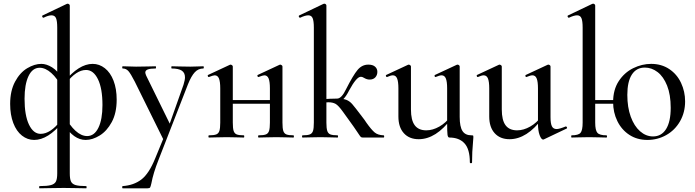

<svg xmlns="http://www.w3.org/2000/svg" viewBox="-20 -745 3765 1040"><path d="M195 263Q236 263 256 257.5Q276 252 283 238Q290 224 290 194V-595Q290 -631 283.5 -646.5Q277 -662 259 -662Q242 -662 216 -649H215Q211 -649 209 -654Q207 -659 210 -661L342 -724Q344 -725 347 -725Q350 -725 354 -722Q358 -719 358 -715V194Q358 224 364.5 238Q371 252 389.5 257.5Q408 263 447 263Q449 263 449 269Q449 275 447 275Q414 275 395 274L325 273L249 274Q229 275 195 275Q192 275 192 269Q192 263 195 263ZM35 -182Q35 -253 61.5 -302.5Q88 -352 127.5 -375.5Q167 -399 204 -399Q232 -399 262.5 -380Q293 -361 321 -316L312 -275Q290 -321 258 -349.5Q226 -378 195 -378Q156 -378 134.5 -333Q113 -288 113 -210Q113 -120 137 -70Q161 -20 200 -20Q254 -20 309 -92L320 -84Q240 13 165 13Q129 13 99 -10.5Q69 -34 52 -78.5Q35 -123 35 -182ZM327 -70 335 -111Q357 -66 388.5 -37Q420 -8 452 -8Q491 -8 513 -53Q535 -98 535 -176Q535 -266 510.5 -316Q486 -366 446 -366Q393 -366 338 -294L328 -302Q407 -399 482 -399Q518 -399 548 -375.5Q578 -352 595 -308Q612 -264 612 -205Q612 -133 585.5 -84Q559 -35 520 -11Q481 13 444 13Q379 13 327 -70Z M872 -12V25L710 -303Q688 -346 675.5 -360Q663 -374 645 -374Q642 -374 642 -380Q642 -386 645 -386Q669 -386 681 -385L717 -384L782 -385Q797 -386 823 -386Q825 -386 825 -380Q825 -374 823 -374Q795 -374 781 -369Q767 -364 767 -352Q767 -347 772 -335L907 -60L878 -15L974 -286Q982 -312 982 -326Q982 -351 964.5 -362.5Q947 -374 910 -374Q908 -374 908 -380Q908 -386 910 -386Q937 -386 951 -385L1011 -384L1049 -385Q1059 -386 1081 -386Q1084 -386 1084 -380Q1084 -374 1081 -374Q1054 -374 1035 -353.5Q1016 -333 998 -288L839 120Q810 193 800 248Q796 266 793 270.5Q790 275 779 275H644Q642 275 642 269Q642 263 644 263Q704 259 745.5 227.5Q787 196 821 112Z M1381 -12Q1408 -12 1420.5 -17Q1433 -22 1437.5 -36.5Q1442 -51 1442 -81V-266Q1442 -303 1435 -320Q1428 -337 1412 -337Q1404 -337 1381 -328H1379Q1376 -328 1374.5 -333Q1373 -338 1376 -339L1494 -394L1498 -395Q1501 -395 1505.5 -392Q1510 -389 1510 -385V-81Q1510 -50 1514.5 -36Q1519 -22 1531 -17Q1543 -12 1570 -12Q1572 -12 1572 -6Q1572 0 1570 0Q1544 0 1530 -1L1477 -2L1422 -1Q1407 0 1381 0Q1378 0 1378 -6Q1378 -12 1381 -12ZM1112 -12Q1139 -12 1151.5 -17Q1164 -22 1168.5 -36.5Q1173 -51 1173 -81V-266Q1173 -303 1166 -320Q1159 -337 1143 -337Q1135 -337 1112 -328H1110Q1107 -328 1105.5 -333Q1104 -338 1107 -339L1225 -394L1229 -395Q1232 -395 1236.5 -392Q1241 -389 1241 -385V-81Q1241 -50 1245.5 -36Q1250 -22 1262 -17Q1274 -12 1301 -12Q1303 -12 1303 -6Q1303 0 1301 0Q1275 0 1261 -1L1208 -2L1154 -1Q1139 0 1112 0Q1109 0 1109 -6Q1109 -12 1112 -12ZM1205 -203H1474V-183H1205Z M1619 -12Q1646 -12 1658.5 -17Q1671 -22 1675.5 -36Q1680 -50 1680 -81V-595Q1680 -631 1673.5 -646.5Q1667 -662 1650 -662Q1633 -662 1606 -649H1605Q1601 -649 1599 -654Q1597 -659 1600 -661L1732 -724L1737 -725Q1741 -725 1744.5 -722Q1748 -719 1748 -715V-81Q1748 -51 1752.5 -36.5Q1757 -22 1769.5 -17Q1782 -12 1809 -12Q1811 -12 1811 -6Q1811 0 1809 0Q1782 0 1768 -1L1716 -2L1661 -1Q1646 0 1619 0Q1616 0 1616 -6Q1616 -12 1619 -12ZM1869 -96Q1863 -104 1838 -139Q1813 -174 1797.5 -182.5Q1782 -191 1759 -191Q1751 -191 1719 -189L1717 -207Q1772 -211 1806 -211Q1839 -211 1856.5 -204Q1874 -197 1888 -181Q1902 -165 1939 -116Q1957 -93 1965 -80Q1992 -42 2009.5 -27.5Q2027 -13 2058 -12Q2061 -12 2061 -6Q2061 0 2058 0H1946Q1938 0 1934.5 -3Q1931 -6 1915 -30.5Q1899 -55 1869 -96ZM1854 -261Q1893 -338 1917 -366.5Q1941 -395 1975 -395Q1999 -395 2011.5 -384Q2024 -373 2024 -356Q2024 -338 2013 -326Q2002 -314 1982 -314Q1968 -314 1954 -322Q1944 -329 1934 -329Q1911 -329 1871 -255Q1856 -225 1840.5 -209Q1825 -193 1806 -193V-211Q1830 -211 1854 -261Z M2138 -114V-266Q2138 -303 2131 -320Q2124 -337 2108 -337Q2097 -337 2077 -328H2075Q2072 -328 2070.5 -333Q2069 -338 2072 -339L2190 -394L2194 -395Q2197 -395 2201.5 -392Q2206 -389 2206 -385V-152Q2206 -94 2226.5 -66.5Q2247 -39 2289 -39Q2324 -39 2360 -59.5Q2396 -80 2421 -115L2426 -104Q2342 9 2248 9Q2197 9 2167.5 -23.5Q2138 -56 2138 -114ZM2414 0Q2406 0 2404 -15.5Q2402 -31 2402 -78V-266Q2402 -303 2395 -320Q2388 -337 2372 -337Q2361 -337 2340 -328H2338Q2335 -328 2334 -333Q2333 -338 2336 -339L2454 -394L2458 -395Q2462 -395 2466 -392Q2470 -389 2470 -385V-112Q2470 -59 2485 -35.5Q2500 -12 2534 -12Q2542 -12 2543 -10.5Q2544 -9 2544 0Q2544 5 2542 27Q2537 77 2537 134Q2537 139 2531 139Q2525 139 2525 134Q2525 63 2496 31.5Q2467 0 2414 0Z M2630 -114V-266Q2630 -303 2623 -320Q2616 -337 2600 -337Q2589 -337 2569 -328H2567Q2564 -328 2562.5 -333Q2561 -338 2564 -339L2682 -394L2686 -395Q2689 -395 2693.5 -392Q2698 -389 2698 -385V-152Q2698 -94 2718.5 -66.5Q2739 -39 2781 -39Q2816 -39 2852 -59.5Q2888 -80 2913 -115L2918 -104Q2834 9 2740 9Q2689 9 2659.5 -23.5Q2630 -56 2630 -114ZM2995 -46Q3010 -46 3044 -60H3045Q3049 -60 3051 -55.5Q3053 -51 3050 -49L2926 10L2922 11Q2912 11 2903 -13Q2894 -37 2894 -76V-266Q2894 -303 2887 -320Q2880 -337 2864 -337Q2853 -337 2832 -328H2830Q2827 -328 2826 -333Q2825 -338 2828 -339L2946 -394L2950 -395Q2954 -395 2958 -392Q2962 -389 2962 -385V-110Q2962 -76 2969.5 -61Q2977 -46 2995 -46Z M3175 -203H3332V-183H3175ZM3301 -192Q3301 -259 3331.5 -305.5Q3362 -352 3409.5 -375.5Q3457 -399 3507 -399Q3563 -399 3605 -371Q3647 -343 3669 -296Q3691 -249 3691 -196Q3691 -136 3663.5 -88Q3636 -40 3589 -13.5Q3542 13 3487 13Q3431 13 3389 -14.5Q3347 -42 3324 -89Q3301 -136 3301 -192ZM3613 -161Q3613 -232 3593.5 -281Q3574 -330 3542 -354.5Q3510 -379 3473 -379Q3427 -379 3402.5 -341Q3378 -303 3378 -231Q3378 -164 3396.5 -113Q3415 -62 3447 -34Q3479 -6 3517 -6Q3563 -6 3588 -46Q3613 -86 3613 -161ZM3076 -12Q3113 -12 3124.5 -25.5Q3136 -39 3136 -81V-595Q3136 -631 3129.5 -646.5Q3123 -662 3106 -662Q3089 -662 3062 -649H3061Q3057 -649 3055 -654Q3053 -659 3056 -661L3188 -724L3193 -725Q3197 -725 3200.5 -722Q3204 -719 3204 -715V-81Q3204 -39 3216 -25.5Q3228 -12 3265 -12Q3268 -12 3268 -6Q3268 0 3265 0Q3240 0 3226 -1L3171 -2L3114 -1Q3100 0 3076 0Q3074 0 3074 -6Q3074 -12 3076 -12Z"/></svg>

Font: Cormorant Infant Medium
Style: Regular
Weight: 500
Designer: Christian Thalmann (Catharsis Fonts)
Foundry: Catharsis Fonts
Version: Version 4.000